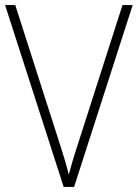

<svg xmlns="http://www.w3.org/2000/svg" viewBox="-20 -734 541 754"><path d="M501 -714 271 0H230L0 -714H40L217 -162Q227 -131 235.5 -102.5Q244 -74 250 -48Q257 -74 265 -101.5Q273 -129 284 -162L461 -714Z"/></svg>

Font: Noto Sans Armenian SemiCondensed ExtraLight
Style: Regular
Weight: 200
Width: 4
Designer: Monotype Design Team
Foundry: Monotype Imaging Inc.
Version: Version 2.008; ttfautohint (v1.8.4.7-5d5b)